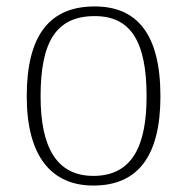

<svg xmlns="http://www.w3.org/2000/svg" viewBox="-20 -566 581 596"><path d="M270 10C406 10 478 -79 478 -267C478 -462 404 -546 274 -546C135 -546 63 -458 63 -267C63 -79 141 10 270 10ZM270 -20C155 -20 106 -110 106 -267C106 -434 153 -516 274 -516C386 -516 435 -437 435 -267C435 -116 392 -20 270 -20Z"/></svg>

Font: Noto Serif Georgian ExtraLight
Style: Regular
Weight: 200
Designer: Monotype Design Team, Akaki Razmadze
Foundry: Google LLC
Version: Version 2.003